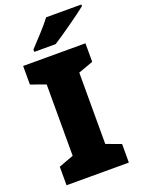

<svg xmlns="http://www.w3.org/2000/svg" viewBox="-170 -1003 801 1080"><g transform="rotate(-20 230.0 -463.5)"><path d="M460 -927H249C216 -882 154 -818 120 -781V-767H248C302 -801 412 -879 460 -917ZM407 0V-111L318 -144V-571L407 -603V-714H34V-603L123 -571V-144L34 -111V0Z"/></g></svg>

Font: Noto Sans UI Black
Style: Regular
Weight: 900
Designer: Monotype Design Team
Foundry: Monotype Imaging Inc.
Version: Version 1.901